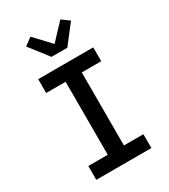

<svg xmlns="http://www.w3.org/2000/svg" viewBox="-235 -1103 1070 1214"><g transform="rotate(-30 300.0 -496.0)"><path d="M99 0V-101H241V-634H99V-735H501V-634H359V-101H501V0ZM242 -815 227 -835 136 -952 191 -992 300 -876 409 -992 464 -952 358 -815Z"/></g></svg>

Font: Iosevka Fixed Extended
Style: Bold
Weight: 700
Width: 7
Monospace: yes
Designer: Belleve Invis
Foundry: Belleve Invis
Version: Version 24.1.1; ttfautohint (v1.8.4)